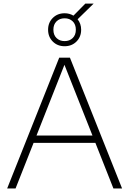

<svg xmlns="http://www.w3.org/2000/svg" viewBox="-20 -1066 730 1086"><path d="M20.5 0 315 -740H375.5L670.5 0H621.5L519.5 -258H170L68 0ZM186.5 -299.5H503L344.5 -699.5ZM345.5 -804.5Q305 -804.5 278.5 -831Q252 -857.5 252 -898Q252 -938 278.5 -964.5Q305 -991 345.5 -991Q373 -991 395.5 -977.5L462.5 -1045.5H509.5L419 -957Q439 -932 439 -898Q439 -857.5 412.5 -831Q386 -804.5 345.5 -804.5ZM345.5 -833.5Q373.5 -833.5 391.2 -850.8Q409 -868 409 -898Q409 -928 391.2 -945.2Q373.5 -962.5 345.5 -962.5Q317.5 -962.5 299.8 -945.2Q282 -928 282 -898Q282 -868 299.8 -850.8Q317.5 -833.5 345.5 -833.5Z"/></svg>

Font: Encode Sans SmExp XLt
Style: Regular
Weight: 200
Width: 6
Designer: Multiple Designers
Foundry: Impallari Type
Version: Version 3.002; ttfautohint (v1.8.3) -l 8 -r 50 -G 200 -x 14 